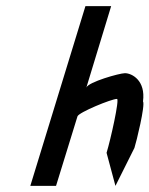

<svg xmlns="http://www.w3.org/2000/svg" viewBox="-20 -795 488 627"><path d="M79 -188H163L233 -415C237 -428 344 -472 362 -472C371 -472 341 -338 328 -296L357 -188L419 -312C425 -330 455 -452 447 -464C456 -532 411 -556 388 -556C370 -556 268 -527 262 -509L343 -775H259Z"/></svg>

Font: bitstorm
Style: ulcnobl
Weight: 400
Version: Version 0.2